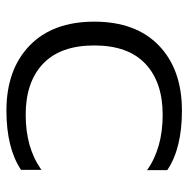

<svg xmlns="http://www.w3.org/2000/svg" viewBox="-14 -576 605 618"><g transform="rotate(-90 289.0 -267.5)"><path d="M241.2 15.1Q119.6 15.1 49.8 -32.2V-97.2Q120.6 -46.9 228 -46.9Q333 -46.9 392.1 -102.5Q451.2 -158.2 451.2 -267.1Q451.2 -376 392.3 -431.9Q333.5 -487.8 228 -487.8Q121.1 -487.8 50.8 -437V-502.9Q121.6 -549.8 241.2 -549.8Q373.5 -549.8 450.7 -475.3Q527.8 -400.9 527.8 -267.1Q527.8 -133.3 450.9 -59.1Q374 15.1 241.2 15.1Z"/></g></svg>

Font: Prompt Light
Style: Regular
Weight: 300
Designer: Katatrad Team
Foundry: CadsonDemak
Version: Version 1.000;PS 001.000;hotconv 1.0.88;makeotf.lib2.5.64775